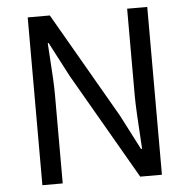

<svg xmlns="http://www.w3.org/2000/svg" viewBox="-52 -785 826 836"><g transform="rotate(-5 361.0 -366.5)"><path d="M99.6 0V-733.4H196.3L462.9 -271.5L541 -120.1H545.9Q534.2 -297.9 534.2 -351.6V-733.4H622.1V0H527.3L259.8 -462.9L180.7 -614.3H176.8Q177.7 -590.8 181.2 -543.5Q184.6 -496.1 186.5 -457.5Q188.5 -418.9 188.5 -384.8V0Z"/></g></svg>

Font: Nasu
Style: Regular
Weight: 400
Designer: Ryoko NISHIZUKA (kana &amp; ideographs); Paul D. Hunt (Latin, Greek &amp; Cyrillic); Wenlong ZHANG (bopomofo); Sandoll C
Version: Version 2014.1215